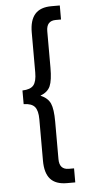

<svg xmlns="http://www.w3.org/2000/svg" viewBox="-57 -773 421 891"><g transform="rotate(-5 153.5 -328.0)"><path d="M116.2 -29.3V-222.7Q116.2 -262.7 101.6 -280.3Q86.9 -297.9 49.8 -298.8V-362.3Q86.9 -363.3 101.6 -380.9Q116.2 -398.4 116.2 -440.4V-627Q116.2 -683.6 141.1 -711.9Q166 -740.2 217.8 -740.2H256.8V-674.8H232.4Q188.5 -674.8 188.5 -626V-456.1Q188.5 -397.5 176.8 -370.6Q165 -343.8 130.9 -331.1Q165 -316.4 176.8 -290Q188.5 -263.7 188.5 -205.1V-30.3Q188.5 18.6 232.4 18.6H256.8V84H217.8Q166 84 141.1 56.2Q116.2 28.3 116.2 -29.3Z"/></g></svg>

Font: Altinn-DIN Condensed
Style: Regular
Weight: 400
Width: 3
Designer: Charles Nix
Foundry: Altinn
Version: Version 2.00